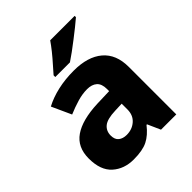

<svg xmlns="http://www.w3.org/2000/svg" viewBox="-213 -897 1039 1039"><g transform="rotate(-45 306.5 -378.0)"><path d="M318 -560Q425 -560 484 -510Q543 -460 543 -364V0H426L393 -74H389Q354 -29 315 -9.5Q276 10 208 10Q135 10 87 -33Q39 -76 39 -166Q39 -253 100.5 -295.5Q162 -338 281 -343L375 -346V-362Q375 -402 354.5 -420Q334 -438 298 -438Q262 -438 223 -426.5Q184 -415 144 -398L93 -510Q138 -534 195 -547Q252 -560 318 -560ZM324 -248Q261 -246 236 -225.5Q211 -205 211 -170Q211 -139 229 -125Q247 -111 275 -111Q317 -111 346 -136.5Q375 -162 375 -206V-250ZM531 -756Q515 -742 490 -722Q465 -702 436.5 -680Q408 -658 381.5 -638.5Q355 -619 335 -606H223V-619Q239 -638 262 -663.5Q285 -689 307 -716.5Q329 -744 344 -766H531Z"/></g></svg>

Font: Noto Sans Sinhala UI ExtraBold
Style: Regular
Weight: 800
Designer: Jelle Bosma - Monotype Design Team
Foundry: Monotype Imaging Inc.
Version: Version 2.006; ttfautohint (v1.8.4.7-5d5b)